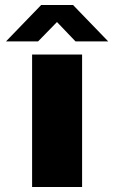

<svg xmlns="http://www.w3.org/2000/svg" viewBox="-20 -745 455 765"><path d="M411.1 -580.1H280.8L207 -657.2L131.8 -580.1H3.9L144 -725.1H271ZM307.1 0H107.9V-527.8H307.1Z"/></svg>

Font: Archivo-RBTV
Style: Regular
Weight: 500
Designer: Hector Gatti
Foundry: Hector Gatti
Version: ""